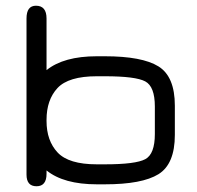

<svg xmlns="http://www.w3.org/2000/svg" viewBox="-20 -648 694 675"><path d="M143.6 -401.4Q204.1 -450.2 320.3 -450.2H348.6Q479.5 -450.2 537.1 -414.6Q594.7 -378.9 594.7 -276.4V-173.8Q594.7 -71.3 537.1 -35.6Q479.5 0 348.6 0H320.3Q204.1 0 143.6 -48.8V-37.1Q143.6 6.8 108.4 6.8Q73.2 6.8 73.2 -34.2V-583Q73.2 -627.9 106.4 -627.9Q143.6 -627.9 143.6 -583ZM320.3 -379.9Q220.7 -379.9 182.1 -338.4Q143.6 -296.9 143.6 -226.6V-222.7Q143.6 -153.3 182.6 -111.8Q221.7 -70.3 320.3 -70.3H348.6Q457 -70.3 490.7 -88.4Q524.4 -106.4 524.4 -176.8V-273.4Q524.4 -343.8 490.7 -361.8Q457 -379.9 348.6 -379.9Z"/></svg>

Font: Jura
Style: DemiBold
Weight: 600
Version: Version 2.5